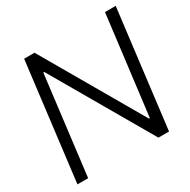

<svg xmlns="http://www.w3.org/2000/svg" viewBox="-163 -880 1018 1031"><g transform="rotate(-30 346.0 -364.0)"><path d="M28.3 0H94.7L169.9 -611.8H175.8L530.3 0H596.2L685.5 -727.5H619.1L543 -113.8H537.6L182.1 -727.5H117.7Z"/></g></svg>

Font: Guggenheim Sans Display Light
Style: Italic
Weight: 300
Italic angle: -7°
Designer: Modified by Tom Baber under direction of Pentagram Design 2023
Foundry: rsms
Version: Version 1.001;Glyphs 3.1.2 (3151)